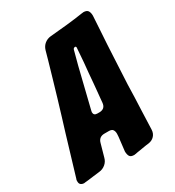

<svg xmlns="http://www.w3.org/2000/svg" viewBox="-245 -839 854 936"><g transform="rotate(-30 181.5 -371.5)"><path d="M243 -9H241L236 -8Q216 -8 210 -18.5Q204 -29 204 -46L213 -123L214 -140Q214 -154 208 -162.5Q202 -171 186 -171H161Q130 -171 122 -141L102 -70Q97 -50 81.5 -37Q66 -24 46 -22L38 -21Q23 -19 9 -17.5Q-5 -16 -18 -14L-37 -12H-39L-44 -11Q-55 -11 -62.5 -16.5Q-70 -22 -70 -34Q-70 -37 -70 -40.5Q-70 -44 -68 -48L-2 -268Q9 -303 22 -346Q35 -389 49 -435.5Q63 -482 76.5 -529Q90 -576 102 -617L116 -667Q122 -687 137 -699Q152 -711 172 -713L267 -722Q314 -727 360 -734H362L367 -735Q387 -735 393.5 -724.5Q400 -714 400 -697L395 -615Q390 -543 386.5 -468.5Q383 -394 379 -321L377 -251Q376 -217 374 -179L370 -72Q369 -52 356.5 -38.5Q344 -25 324 -22L308 -20Q280 -15 253 -11ZM254 -602Q254 -609 247 -609Q239 -607 237 -601L216 -522L162 -302Q160 -292 160 -292Q160 -273 180 -273H195Q225 -275 228 -306L230 -328Q232 -348 234 -369Q236 -390 238 -412Q240 -438 242.5 -465.5Q245 -493 248 -522Z"/></g></svg>

Font: Bangerz 2
Style: Regular
Weight: 400
Designer: vernon adams
Foundry: Vernon Adams
Version: Version 2.10;December 28, 2023;FontCreator 13.0.0.2683 64-bi